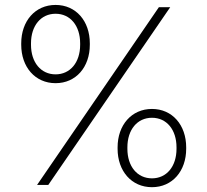

<svg xmlns="http://www.w3.org/2000/svg" viewBox="-20 -757 849 786"><path d="M207.5 -416.5C291 -416.5 347.7 -482.4 347.7 -573.7V-579.6C347.7 -670.9 291 -736.8 207.5 -736.8C124 -736.8 66.9 -670.9 66.9 -579.6V-573.7C66.9 -482.4 124 -416.5 207.5 -416.5ZM207.5 -452.6C147.5 -452.6 106.9 -501.5 106.9 -573.7V-579.6C106.9 -651.9 147.5 -700.7 207.5 -700.7C267.6 -700.7 308.1 -651.9 308.1 -579.6V-573.7C308.1 -501.5 267.6 -452.6 207.5 -452.6ZM131.8 0H177.7L676.8 -727.5H630.4ZM602.1 9.3C685.5 9.3 742.2 -56.6 742.2 -147.9V-153.8C742.2 -245.1 685.5 -311 602.1 -311C518.6 -311 461.4 -245.1 461.4 -153.8V-147.9C461.4 -56.6 518.6 9.3 602.1 9.3ZM602.1 -26.9C542 -26.9 501.5 -75.7 501.5 -147.9V-153.8C501.5 -226.1 542 -274.9 602.1 -274.9C662.1 -274.9 702.6 -226.1 702.6 -153.8V-147.9C702.6 -75.7 662.1 -26.9 602.1 -26.9Z"/></svg>

Font: Raveo Display Display ExLight
Style: Regular
Weight: 200
Designer: Jakub Foglar, Rasmus Andersson (Inter)
Foundry: Jakubfoglar.com
Version: Version 1.100;Glyphs 3.2.3 (3260)